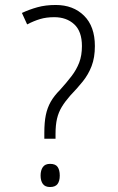

<svg xmlns="http://www.w3.org/2000/svg" viewBox="-20 -744 472 771"><path d="M158 -187V-210Q158 -253 164 -282Q170 -311 183.5 -335Q197 -359 221 -383Q248 -413 267.5 -438.5Q287 -464 298 -492.5Q309 -521 309 -559Q309 -618 278 -646.5Q247 -675 198 -675Q166 -675 141 -667.5Q116 -660 89 -646L68 -692Q98 -706 130.5 -715Q163 -724 204 -724Q274 -724 317.5 -681Q361 -638 361 -559Q361 -513 348 -479Q335 -445 312.5 -417Q290 -389 262 -360Q241 -336 228 -314.5Q215 -293 209 -267.5Q203 -242 203 -206V-187ZM181 7Q161 7 152 -5.5Q143 -18 143 -39Q143 -60 152 -73Q161 -86 181 -86Q203 -86 211.5 -73.5Q220 -61 220 -39Q220 -17 211 -5Q202 7 181 7Z"/></svg>

Font: Noto Sans Bengali Condensed Light
Style: Regular
Weight: 300
Width: 3
Designer: Jelle Bosma - Monotype Design Team
Foundry: Monotype Imaging Inc.
Version: Version 2.003